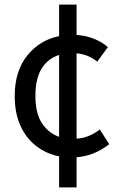

<svg xmlns="http://www.w3.org/2000/svg" viewBox="-20 -715 540 835"><path d="M237 100V-35Q182 -46 138 -79.5Q94 -113 69 -168Q44 -223 44 -297Q44 -406 98.5 -473.5Q153 -541 237 -558V-695H313V-563Q351 -561 387 -547Q423 -533 449 -510L403 -447Q384 -462 361.5 -471.5Q339 -481 313 -483V-112Q343 -114 367.5 -124.5Q392 -135 414 -152L455 -88Q390 -37 313 -31V100ZM237 -120V-476Q189 -461 161.5 -417.5Q134 -374 134 -298Q134 -222 162.5 -179Q191 -136 237 -120Z"/></svg>

Font: Radio Canada Condensed
Style: Regular
Weight: 400
Width: 3
Designer: Charles Daoud, Etienne Aubert Bonn, Alexandre Saumier Demers, Jacques Le Bailly
Foundry: Radio-Canada
Version: Version 2.104; ttfautohint (v1.8.4.7-5d5b);gftools[0.9.28.de